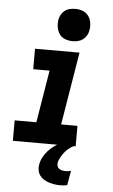

<svg xmlns="http://www.w3.org/2000/svg" viewBox="-64 -802 627 1066"><g transform="rotate(5 250.0 -268.5)"><path d="M30 0V-114H151L199 -406H108V-520H356L289 -114H380V0ZM313 223Q297 223 281 220.5Q265 218 249.5 213Q234 208 221 200Q208 192 199 179.5Q190 167 187 151Q184 135 187 119Q190 99 200 79.5Q210 60 224.5 43.5Q239 27 257 13.5Q275 0 294 -9.5Q313 -19 333.5 -25.5Q354 -32 375 -35L369 0Q354 7 341 18Q328 29 317.5 42.5Q307 56 299 70.5Q291 85 288 101Q287 110 290 119Q293 128 300.5 133Q308 138 317 140Q326 142 336 142Q344 142 351.5 141Q359 140 366 138L352 219Q343 221 333 222Q323 223 313 223ZM312 -580Q290 -580 270 -587.5Q250 -595 238.5 -611.5Q227 -628 223.5 -649Q220 -670 223 -692Q226 -707 233.5 -720.5Q241 -734 253.5 -743.5Q266 -753 281.5 -756.5Q297 -760 312 -760Q334 -760 353.5 -752.5Q373 -745 385 -728.5Q397 -712 400.5 -691Q404 -670 400 -648Q398 -633 390 -619.5Q382 -606 369.5 -596.5Q357 -587 342 -583.5Q327 -580 312 -580Z"/></g></svg>

Font: Iosevka SS18 Heavy
Style: Italic
Weight: 900
Italic angle: -9°
Monospace: yes
Designer: Belleve Invis
Foundry: Belleve Invis
Version: Version 25.1.1; ttfautohint (v1.8.4)